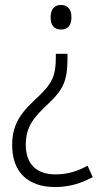

<svg xmlns="http://www.w3.org/2000/svg" viewBox="-20 -653 415 774"><path d="M268 -583C268 -615 254 -633 226 -633C199 -633 184 -616 184 -583C184 -550 199 -534 226 -534C254 -534 268 -551 268 -583ZM252 -415V-436H205V-420C205 -350 191 -318 138 -267C72 -206 29 -161 29 -68C29 42 94 101 202 101C260 101 307 86 354 61L333 15C293 37 253 50 204 50C130 50 84 11 84 -69C84 -143 115 -179 179 -239C236 -293 252 -332 252 -415Z"/></svg>

Font: Noto Sans Kannada UI SemiCondensed Light
Style: Regular
Weight: 300
Width: 4
Designer: Jelle Bosma - Monotype Design Team
Foundry: Monotype Imaging Inc.
Version: Version 2.005